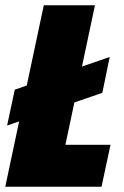

<svg xmlns="http://www.w3.org/2000/svg" viewBox="-30 -708 472 728"><path d="M-3 -232 26 -368 386 -492 358 -356ZM-10 0 136 -688H330L218 -159H389L355 0Z"/></svg>

Font: Saira SemiCondensed Black
Style: Italic
Weight: 900
Width: 4
Italic angle: -12°
Designer: Hector Gatti with collaboration of the Omnibus-Type team
Foundry: Omnibus-Type
Version: Version 1.101